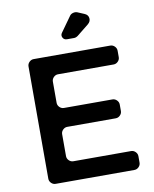

<svg xmlns="http://www.w3.org/2000/svg" viewBox="-98 -988 851 1061"><g transform="rotate(-10 328.0 -457.5)"><path d="M447 -897Q467 -889 469.5 -870Q472 -851 455 -837L389 -784Q378 -776 367 -776H328Q311 -776 304 -790Q297 -804 307 -817L367 -901Q373 -910 385.5 -913.5Q398 -917 409 -913ZM592 -629Q592 -615 581.5 -604.5Q571 -594 557 -594H245Q231 -594 220.5 -583.5Q210 -573 210 -559V-440Q210 -426 220.5 -415.5Q231 -405 245 -405H517Q531 -405 541.5 -394.5Q552 -384 552 -370V-334Q552 -320 541.5 -309.5Q531 -299 517 -299H245Q231 -299 220.5 -288.5Q210 -278 210 -264V-141Q210 -127 220.5 -116.5Q231 -106 245 -106H569Q583 -106 593.5 -95.5Q604 -85 604 -71V-35Q604 -21 593.5 -10.5Q583 0 569 0H127Q113 0 102.5 -10.5Q92 -21 92 -35V-665Q92 -679 102.5 -689.5Q113 -700 127 -700H557Q571 -700 581.5 -689.5Q592 -679 592 -665Z"/></g></svg>

Font: Trueno
Style: Round
Weight: 400
Designer: Julieta Ulanovsky, Jasper
Foundry: Julieta Ulanovsky, Cannot Into Space Fonts
Version: Version 3.001